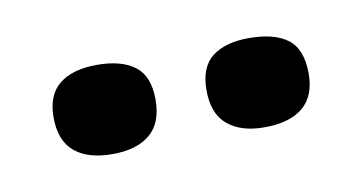

<svg xmlns="http://www.w3.org/2000/svg" viewBox="-28 -744 337 178"><g transform="rotate(-10 140.0 -655.0)"><path d="M211 -613Q189 -613 176.5 -623.5Q164 -634 164 -656Q164 -678 176.5 -687.5Q189 -697 211 -697Q235 -697 247.5 -687.5Q260 -678 260 -655Q260 -634 247.5 -623.5Q235 -613 211 -613ZM68 -613Q45 -613 32.5 -623.5Q20 -634 20 -656Q20 -677 32.5 -687Q45 -697 68 -697Q91 -697 103.5 -687.5Q116 -678 116 -656Q116 -634 103.5 -623.5Q91 -613 68 -613Z"/></g></svg>

Font: Bricolage Grotesque 24pt Condensed Light
Style: Regular
Weight: 300
Width: 3
Designer: Mathieu Triay
Foundry: Atelier Triay
Version: Version 1.001;gftools[0.9.33.dev8+g029e19f]